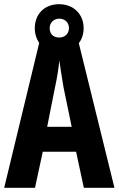

<svg xmlns="http://www.w3.org/2000/svg" viewBox="-20 -896 566 916"><path d="M380 0H526L356 -690C371 -709 379 -734 379 -762C379 -828 331 -876 262 -876C192 -876 146 -829 146 -761C146 -734 154 -710 167 -691L0 0H147L184 -172H343ZM263 -717C233 -717 217 -735 217 -762C217 -788 237 -807 263 -807C290 -807 309 -788 309 -762C309 -735 289 -717 263 -717ZM283 -480 322 -291H205L243 -482C253 -528 260 -573 263 -608C268 -572 275 -527 283 -480Z"/></svg>

Font: Noto Sans Ethiopic ExtraCondensed
Style: Bold
Weight: 700
Width: 2
Designer: Monotype Design Team
Foundry: Monotype Imaging Inc.
Version: Version 2.102